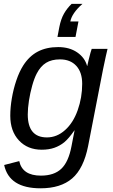

<svg xmlns="http://www.w3.org/2000/svg" viewBox="-20 -786 596 1013"><path d="M193.8 207.5Q111.3 207.5 63.2 176.8Q15.1 146 2 84.5L81.5 64Q98.1 140.6 195.8 140.6Q265.1 140.6 303.2 104.7Q341.3 68.8 356.9 -13.2Q360.8 -34.7 365.2 -55.9Q369.6 -77.1 373.5 -98.1H372.6Q342.8 -55.2 319.3 -35.6Q295.9 -16.6 266.8 -6.3Q237.8 3.9 200.2 3.9Q125.5 3.9 79.8 -45.2Q34.2 -94.2 34.2 -175.3Q34.2 -218.8 42.5 -267.6Q50.8 -316.4 66.2 -361.8Q81.5 -407.2 102.5 -440.4Q134.3 -490.2 179.7 -513.9Q225.1 -537.6 287.1 -537.6Q346.2 -537.6 387 -509.8Q427.7 -481.9 439.5 -438H440.4Q442.9 -450.2 447.8 -470.5Q452.6 -490.7 457.5 -508.1Q462.4 -525.4 463.9 -528.3H547.4L538.1 -488.3L523.4 -418.9L444.8 -15.1Q421.4 103 360.8 155.3Q300.3 207.5 193.8 207.5ZM126.5 -182.1Q126.5 -61 227.5 -61Q280.3 -61 323.2 -99.6Q366.2 -137.7 389.9 -204.6Q413.6 -271.5 413.6 -343.8Q413.6 -404.8 382.3 -438.7Q351.1 -472.7 296.4 -472.7Q252.4 -472.7 223.1 -454.6Q193.8 -436.5 173.8 -397.9Q160.6 -372.6 149.9 -334.2Q139.2 -295.9 132.8 -255.4Q126.5 -214.8 126.5 -182.1ZM394 -672.9 378.4 -591.3H283.2L293 -643.1Q301.3 -685.5 317.6 -714.1Q334 -742.7 357.9 -765.6H415Q359.4 -716.3 351.1 -672.9Z"/></svg>

Font: Arimo
Style: Italic
Weight: 400
Italic angle: -12°
Designer: Steve Matteson
Foundry: Monotype Imaging Inc.
Version: Version 1.33